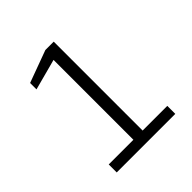

<svg xmlns="http://www.w3.org/2000/svg" viewBox="-155 -936 765 765"><g transform="rotate(-45 228.0 -553.0)"><path d="M401 -325V-280H71V-325H210V-775L79 -740V-776L215 -826H262V-325Z"/></g></svg>

Font: Exo Light
Style: Regular
Weight: 300
Designer: Natanael Gama
Foundry: Natanael Gama
Version: Version 1.500; ttfautohint (v1.6)